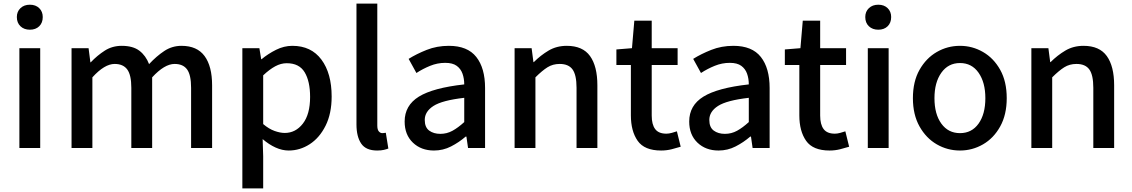

<svg xmlns="http://www.w3.org/2000/svg" viewBox="-20 -817 6251 1060"><path d="M87 0V-551H202V0ZM145 -653Q113 -653 93 -672Q73 -691 73 -723Q73 -753 93 -772Q113 -791 145 -791Q177 -791 196.5 -772Q216 -753 216 -723Q216 -691 196.5 -672Q177 -653 145 -653Z M375 0V-551H469L479 -473H481Q517 -511 558.5 -537.5Q600 -564 652 -564Q714 -564 749.5 -537Q785 -510 803 -463Q844 -507 887 -535.5Q930 -564 982 -564Q1068 -564 1109.5 -507.5Q1151 -451 1151 -346V0H1035V-332Q1035 -403 1013 -433.5Q991 -464 944 -464Q888 -464 820 -390V0H705V-332Q705 -403 682.5 -433.5Q660 -464 613 -464Q557 -464 490 -390V0Z M1318 223V-551H1412L1422 -490H1424Q1460 -520 1504 -542Q1548 -564 1594 -564Q1698 -564 1754.5 -488Q1811 -412 1811 -284Q1811 -190 1777.5 -123Q1744 -56 1690 -21Q1636 14 1574 14Q1538 14 1501.5 -2.5Q1465 -19 1430 -49L1433 45V223ZM1552 -83Q1612 -83 1652 -134.5Q1692 -186 1692 -282Q1692 -368 1662 -418Q1632 -468 1563 -468Q1531 -468 1499.5 -451Q1468 -434 1433 -401V-132Q1465 -105 1496 -94Q1527 -83 1552 -83Z M2062 14Q2000 14 1974 -24.5Q1948 -63 1948 -130V-797H2063V-124Q2063 -101 2071.5 -91.5Q2080 -82 2090 -82Q2094 -82 2098 -82.5Q2102 -83 2110 -84L2124 3Q2114 7 2099 10.5Q2084 14 2062 14Z M2376 14Q2305 14 2259.5 -29.5Q2214 -73 2214 -146Q2214 -235 2292.5 -283.5Q2371 -332 2543 -351Q2543 -383 2533.5 -410Q2524 -437 2501.5 -453.5Q2479 -470 2438 -470Q2395 -470 2354.5 -453.5Q2314 -437 2279 -414L2236 -492Q2279 -519 2335.5 -541.5Q2392 -564 2458 -564Q2561 -564 2609.5 -502.5Q2658 -441 2658 -331V0H2564L2555 -63H2551Q2514 -31 2470 -8.5Q2426 14 2376 14ZM2411 -78Q2447 -78 2478 -95Q2509 -112 2543 -143V-277Q2421 -263 2373 -232Q2325 -201 2325 -155Q2325 -114 2349.5 -96Q2374 -78 2411 -78Z M2821 0V-551H2915L2925 -474H2927Q2965 -512 3009 -538Q3053 -564 3109 -564Q3197 -564 3237.5 -507.5Q3278 -451 3278 -346V0H3163V-332Q3163 -403 3141 -433.5Q3119 -464 3070 -464Q3032 -464 3002.5 -445.5Q2973 -427 2936 -390V0Z M3630 14Q3538 14 3500.5 -39.5Q3463 -93 3463 -180V-458H3383V-544L3469 -551L3482 -703H3578V-551H3721V-458H3578V-179Q3578 -130 3597 -104.5Q3616 -79 3659 -79Q3673 -79 3689 -83.5Q3705 -88 3717 -92L3738 -7Q3716 0 3688 7Q3660 14 3630 14Z M3947 14Q3876 14 3830.5 -29.5Q3785 -73 3785 -146Q3785 -235 3863.5 -283.5Q3942 -332 4114 -351Q4114 -383 4104.5 -410Q4095 -437 4072.5 -453.5Q4050 -470 4009 -470Q3966 -470 3925.5 -453.5Q3885 -437 3850 -414L3807 -492Q3850 -519 3906.5 -541.5Q3963 -564 4029 -564Q4132 -564 4180.5 -502.5Q4229 -441 4229 -331V0H4135L4126 -63H4122Q4085 -31 4041 -8.5Q3997 14 3947 14ZM3982 -78Q4018 -78 4049 -95Q4080 -112 4114 -143V-277Q3992 -263 3944 -232Q3896 -201 3896 -155Q3896 -114 3920.5 -96Q3945 -78 3982 -78Z M4560 14Q4468 14 4430.5 -39.5Q4393 -93 4393 -180V-458H4313V-544L4399 -551L4412 -703H4508V-551H4651V-458H4508V-179Q4508 -130 4527 -104.5Q4546 -79 4589 -79Q4603 -79 4619 -83.5Q4635 -88 4647 -92L4668 -7Q4646 0 4618 7Q4590 14 4560 14Z M4771 0V-551H4886V0ZM4829 -653Q4797 -653 4777 -672Q4757 -691 4757 -723Q4757 -753 4777 -772Q4797 -791 4829 -791Q4861 -791 4880.5 -772Q4900 -753 4900 -723Q4900 -691 4880.5 -672Q4861 -653 4829 -653Z M5280 14Q5211 14 5152 -20Q5093 -54 5056.5 -119Q5020 -184 5020 -275Q5020 -367 5056.5 -431.5Q5093 -496 5152 -530Q5211 -564 5280 -564Q5348 -564 5407 -530Q5466 -496 5502 -431.5Q5538 -367 5538 -275Q5538 -184 5502 -119Q5466 -54 5407 -20Q5348 14 5280 14ZM5280 -82Q5345 -82 5382.5 -134.5Q5420 -187 5420 -275Q5420 -362 5382.5 -415.5Q5345 -469 5280 -469Q5215 -469 5177 -415.5Q5139 -362 5139 -275Q5139 -187 5177 -134.5Q5215 -82 5280 -82Z M5674 0V-551H5768L5778 -474H5780Q5818 -512 5862 -538Q5906 -564 5962 -564Q6050 -564 6090.5 -507.5Q6131 -451 6131 -346V0H6016V-332Q6016 -403 5994 -433.5Q5972 -464 5923 -464Q5885 -464 5855.5 -445.5Q5826 -427 5789 -390V0Z"/></svg>

Font: Source Han Sans SC Medium
Style: Regular
Weight: 500
Designer: Ryoko NISHIZUKA 西塚涼子 (kana, bopomofo & ideographs); Paul D. Hunt (Latin, Greek & Cyrillic); Sandoll Communications 산돌커뮤니
Foundry: Adobe
Version: Version 2.004;hotconv 1.0.118;makeotfexe 2.5.65603